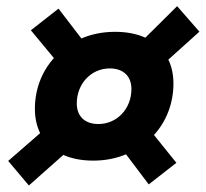

<svg xmlns="http://www.w3.org/2000/svg" viewBox="-20 -646 650 607"><path d="M274.9 -138.2C312 -138.2 347.2 -145 378.4 -158.2L450.2 -63L537.6 -131.3L466.8 -219.2C505.4 -261.7 528.3 -318.4 528.3 -381.8C528.3 -410.2 522.9 -435.5 512.2 -457.5L610.4 -545.9L540 -626.5L439.5 -526.9C412.6 -539.1 380.4 -545.4 343.8 -545.4C305.2 -545.4 269 -538.1 237.3 -524.4L165 -618.7L77.6 -550.3L150.4 -462.4C112.3 -419.9 90.3 -364.3 90.3 -301.8C90.3 -272.9 96.2 -247.1 106.9 -225.1L5.9 -137.2L71.3 -59.6L180.2 -156.2C206.5 -144.5 238.3 -138.2 274.9 -138.2ZM291 -253.9C248 -253.9 222.7 -278.8 222.7 -318.8C222.7 -381.3 268.1 -429.7 327.1 -429.7C370.1 -429.7 395.5 -404.8 395.5 -364.7C395.5 -302.2 350.1 -253.9 291 -253.9Z"/></svg>

Font: Cascadia Mono NF
Style: Bold Italic
Weight: 700
Italic angle: -10°
Monospace: yes
Designer: Aaron Bell
Foundry: Saja Typeworks
Version: Version 2404.023